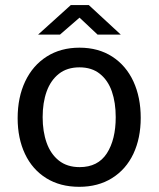

<svg xmlns="http://www.w3.org/2000/svg" viewBox="-20 -711 612 741"><path d="M48.1 -255Q48.1 -335.2 77.2 -396.8Q106.4 -458.4 160.3 -492.7Q214.3 -527 286.8 -527Q359.7 -527 413.2 -492.5Q466.6 -457.9 494.9 -396.7Q523.1 -335.4 523.1 -256.2Q523.1 -177.7 494.8 -117.5Q466.4 -57.4 412.6 -23.7Q358.8 10 285.8 10Q212.2 10 158.5 -23.4Q104.8 -56.9 76.5 -116.8Q48.1 -176.8 48.1 -255ZM426.6 -258.9Q426.6 -315 411.7 -358.1Q396.7 -401.1 365.4 -426.1Q334.2 -451.1 286.8 -451.1Q238.8 -451.1 207.1 -426Q175.4 -400.8 160 -357.8Q144.6 -314.7 144.6 -258.9Q144.6 -203.4 160 -160Q175.4 -116.6 207.2 -91.3Q239.1 -66 287.4 -66Q357.9 -66 392.3 -119.1Q426.6 -172.2 426.6 -258.9ZM287 -642.9 211.6 -577.5H127.1L253.2 -691.4H322.8L446.1 -577.5H356.5Z"/></svg>

Font: Public Sans VF
Style: Regular
Weight: 400
Designer: Pablo Impallari, Rodrigo Fuenzalida (Modified by Dan O. Williams and USWDS)
Version: Version 1.003